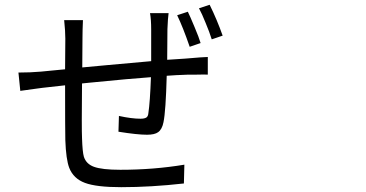

<svg xmlns="http://www.w3.org/2000/svg" viewBox="-20 -775 1540 808"><path d="M490.2 12.7Q385.7 12.7 337.4 -5.4Q289.1 -23.4 271.5 -68.4Q257.8 -103.5 254.9 -185.5Q253.9 -224.6 253.9 -416L158.2 -405.3Q151.4 -404.3 135.7 -402.3Q84 -395.5 65.4 -392.6L57.6 -469.7Q108.4 -469.7 152.3 -473.6Q163.1 -474.6 192.4 -477.5Q231.4 -481.4 253.9 -483.4L254.9 -612.3Q254.9 -643.6 250 -690.4H329.1Q327.1 -647.5 327.1 -615.2L326.2 -491.2Q359.4 -494.1 431.6 -501Q555.7 -512.7 616.2 -517.6V-584V-650.4Q616.2 -693.4 611.3 -719.7H689.5Q686.5 -700.2 684.6 -652.3Q684.6 -631.8 684.1 -587.9Q683.6 -543.9 683.6 -523.4Q710 -525.4 758.8 -528.3Q775.4 -529.3 783.2 -530.3Q826.2 -534.2 854.5 -535.2V-460.9Q844.7 -461.9 807.6 -460.9Q791 -460.9 783.2 -460.9Q780.3 -460.9 773.4 -460.9Q716.8 -459 681.6 -456.1Q677.7 -307.6 668 -260.7Q662.1 -230.5 645.5 -218.8Q630.9 -208 598.6 -208Q557.6 -208 478.5 -220.7L480.5 -287.1Q534.2 -275.4 571.3 -275.4Q587.9 -275.4 595.7 -280.3Q603.5 -285.2 604.5 -299.8Q611.3 -343.8 615.2 -450.2Q531.2 -444.3 354.5 -426.8Q335 -424.8 325.2 -423.8Q323.2 -231.4 325.2 -194.3V-193.4Q327.1 -134.8 333 -115.2Q342.8 -85 375 -73.2Q409.2 -60.5 486.3 -60.5Q627 -60.5 755.9 -82L753.9 -2.9Q615.2 12.7 490.2 12.7ZM778.3 -578.1Q750 -660.2 725.6 -710.9L770.5 -725.6Q779.3 -708 798.8 -661.1Q817.4 -617.2 824.2 -593.8ZM871.1 -609.4Q861.3 -640.6 845.7 -677.7Q830.1 -716.8 817.4 -740.2L862.3 -754.9Q893.6 -691.4 917 -625Z"/></svg>

Font: Bpmf GenSeki Gothic R
Style: R
Weight: 400
Foundry: But Ko
Version: Version 1.320